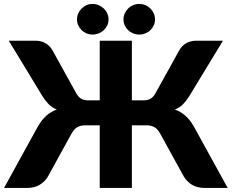

<svg xmlns="http://www.w3.org/2000/svg" viewBox="-26 -930 1146 950"><path d="M1100.5 0H987.5Q951 0 925 -15.2Q899 -30.5 883.5 -56.5L766.5 -269Q753.5 -292.5 737.2 -301.2Q721 -310 697.5 -310H626.5V0H467.5V-310H397Q373.5 -310 357.2 -301.2Q341 -292.5 328 -269L211 -56.5Q195.5 -30.5 169.5 -15.2Q143.5 0 107 0H-6L161 -303.5Q180.5 -337.5 203.2 -357.5Q226 -377.5 255 -388Q231.5 -397.5 215.2 -414Q199 -430.5 183.5 -455L17.5 -728.5H151.5Q177 -728.5 198.2 -716.8Q219.5 -705 232.5 -683L351 -469Q363 -447.5 377.5 -440.5Q392 -433.5 411 -433.5H467.5V-728.5H626.5V-433.5H683.5Q702.5 -433.5 717 -440.5Q731.5 -447.5 743.5 -469L862 -683Q875 -705 896.2 -716.8Q917.5 -728.5 943 -728.5H1077L911 -455Q895.5 -430.5 879.2 -414Q863 -397.5 839.5 -388Q868.5 -377.5 891.2 -357.5Q914 -337.5 933.5 -303.5ZM511 -834Q511 -818 504.8 -804.5Q498.5 -791 487.5 -780.8Q476.5 -770.5 462 -764.8Q447.5 -759 431 -759Q416 -759 402.2 -764.8Q388.5 -770.5 378 -780.8Q367.5 -791 361.2 -804.5Q355 -818 355 -834Q355 -849.5 361.2 -863.5Q367.5 -877.5 378 -888Q388.5 -898.5 402.2 -904.5Q416 -910.5 431 -910.5Q447.5 -910.5 462 -904.5Q476.5 -898.5 487.5 -888Q498.5 -877.5 504.8 -863.5Q511 -849.5 511 -834ZM741 -834Q741 -818 734.8 -804.5Q728.5 -791 718 -780.8Q707.5 -770.5 693.2 -764.8Q679 -759 663 -759Q647 -759 632.8 -764.8Q618.5 -770.5 608 -780.8Q597.5 -791 591.2 -804.5Q585 -818 585 -834Q585 -849.5 591.2 -863.5Q597.5 -877.5 608 -888Q618.5 -898.5 632.8 -904.5Q647 -910.5 663 -910.5Q679 -910.5 693.2 -904.5Q707.5 -898.5 718 -888Q728.5 -877.5 734.8 -863.5Q741 -849.5 741 -834Z"/></svg>

Font: Lato 2
Style: Regular
Weight: 900
Designer: Lukasz Dziedzic with Adam Twardoch and Botio Nikoltchev
Foundry: tyPoland Lukasz Dziedzic
Version: Version 2.015; 2015-08-06; http://www.latofonts.com/